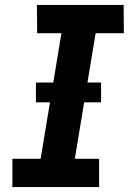

<svg xmlns="http://www.w3.org/2000/svg" viewBox="-20 -755 540 775"><path d="M30 0V-114H144L228 -621H130L129 -735H479L480 -621H366L282 -114H380V0ZM388 -342H125V-422H388Z"/></svg>

Font: Iosevka Heavy Oblique
Style: Regular
Weight: 900
Italic angle: -9°
Monospace: yes
Designer: Belleve Invis
Foundry: Belleve Invis
Version: Version 32.5.0; ttfautohint (v1.8.4)